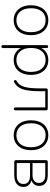

<svg xmlns="http://www.w3.org/2000/svg" viewBox="1008 -1540 718 2774"><g transform="rotate(90 1367.0 -153.0)"><path d="M272 8Q206 8 157.5 -23Q109 -54 82.5 -110Q56 -166 56 -242Q56 -299 71 -345Q86 -391 114.5 -424Q143 -457 183 -474.5Q223 -492 272 -492Q338 -492 386.5 -461Q435 -430 461.5 -374Q488 -318 488 -242Q488 -185 473 -139Q458 -93 429.5 -60Q401 -27 361.5 -9.5Q322 8 272 8ZM272 -31Q325 -31 364 -56Q403 -81 424 -128.5Q445 -176 445 -242Q445 -342 398.5 -397.5Q352 -453 272 -453Q219 -453 180 -428Q141 -403 120 -356Q99 -309 99 -242Q99 -142 146 -86.5Q193 -31 272 -31Z M653 186Q643 186 637.5 180Q632 174 632 164V-468Q632 -479 637.5 -484.5Q643 -490 653 -490Q663 -490 668.5 -484.5Q674 -479 674 -468V-358H663Q680 -420 728.5 -456Q777 -492 847 -492Q913 -492 961 -461.5Q1009 -431 1035.5 -375Q1062 -319 1062 -242Q1062 -166 1036 -109.5Q1010 -53 961.5 -22.5Q913 8 847 8Q777 8 728.5 -28.5Q680 -65 663 -126H674V164Q674 174 668.5 180Q663 186 653 186ZM846 -31Q899 -31 938 -56Q977 -81 998 -128.5Q1019 -176 1019 -242Q1019 -342 972.5 -397.5Q926 -453 846 -453Q793 -453 754 -428Q715 -403 694 -356Q673 -309 673 -242Q673 -142 720 -86.5Q767 -31 846 -31Z M1553 6Q1543 6 1537.5 0Q1532 -6 1532 -16V-448H1298V-382Q1298 -296 1291.5 -232.5Q1285 -169 1270 -124Q1255 -79 1230 -48.5Q1205 -18 1167 3Q1160 7 1153.5 6Q1147 5 1142.5 0.5Q1138 -4 1136.5 -9.5Q1135 -15 1137.5 -21.5Q1140 -28 1148 -32Q1180 -50 1201 -77Q1222 -104 1234.5 -145Q1247 -186 1252 -244Q1257 -302 1257 -383V-459Q1257 -471 1263.5 -477.5Q1270 -484 1282 -484H1549Q1561 -484 1567.5 -477.5Q1574 -471 1574 -459V-16Q1574 -6 1568.5 0Q1563 6 1553 6Z M1934 8Q1868 8 1819.5 -23Q1771 -54 1744.5 -110Q1718 -166 1718 -242Q1718 -299 1733 -345Q1748 -391 1776.5 -424Q1805 -457 1845 -474.5Q1885 -492 1934 -492Q2000 -492 2048.5 -461Q2097 -430 2123.5 -374Q2150 -318 2150 -242Q2150 -185 2135 -139Q2120 -93 2091.5 -60Q2063 -27 2023.5 -9.5Q1984 8 1934 8ZM1934 -31Q1987 -31 2026 -56Q2065 -81 2086 -128.5Q2107 -176 2107 -242Q2107 -342 2060.5 -397.5Q2014 -453 1934 -453Q1881 -453 1842 -428Q1803 -403 1782 -356Q1761 -309 1761 -242Q1761 -142 1808 -86.5Q1855 -31 1934 -31Z M2319 0Q2307 0 2300.5 -6.5Q2294 -13 2294 -25V-459Q2294 -471 2300.5 -477.5Q2307 -484 2319 -484H2507Q2560 -484 2595 -469.5Q2630 -455 2648 -427Q2666 -399 2666 -356Q2666 -309 2633 -277Q2600 -245 2547 -240V-252Q2606 -252 2643.5 -218.5Q2681 -185 2681 -132Q2681 -71 2637 -35.5Q2593 0 2515 0ZM2336 -36H2519Q2576 -36 2607 -61Q2638 -86 2638 -132Q2638 -179 2607 -203.5Q2576 -228 2519 -228H2336ZM2336 -264H2511Q2564 -264 2593.5 -288.5Q2623 -313 2623 -356Q2623 -400 2593.5 -424Q2564 -448 2511 -448H2336Z"/></g></svg>

Font: Nunito ExtraLight
Style: Regular
Weight: 200
Designer: Vernon Adams
Foundry: Vernon Adams
Version: Version 3.602